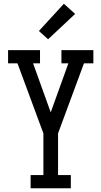

<svg xmlns="http://www.w3.org/2000/svg" viewBox="-20 -1002 540 1022"><path d="M143 0V-70H211V-292L73 -665H23V-735H193V-665H156L250 -404L344 -665H307V-735H477V-665H427L289 -292V-70H357V0ZM236 -793 187 -837 320 -982 380 -928Z"/></svg>

Font: Iosevka Slab
Style: Regular
Weight: 400
Monospace: yes
Designer: Belleve Invis
Foundry: Belleve Invis
Version: Version 11.2.4; ttfautohint (v1.8.3)